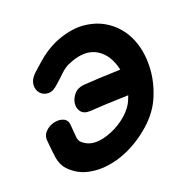

<svg xmlns="http://www.w3.org/2000/svg" viewBox="-102 -632 719 730"><g transform="rotate(-20 258.0 -266.5)"><path d="M292 -23Q348 -47 396.5 -90Q445 -133 467 -187Q496 -257 492 -329Q488 -401 452 -453Q426 -489 388.5 -510Q351 -531 301 -534Q251 -536 191 -511Q167 -500 148.5 -487.5Q130 -475 113 -460Q105 -453 91 -440.5Q77 -428 74 -425Q55 -406 54 -385.5Q53 -365 65 -351.5Q77 -338 96.5 -337.5Q116 -337 137 -357L157 -375L174 -391Q181 -398 192.5 -406Q204 -414 214 -417Q310 -457 361 -385Q377 -360 384 -328Q289 -325 235 -321Q209 -319 194.5 -302.5Q180 -286 177.5 -266.5Q175 -247 186 -232.5Q197 -218 222 -219Q274 -223 379 -226Q376 -217 372 -208Q361 -181 333 -156Q305 -131 269 -116Q193 -84 152 -119Q146 -123 143 -129Q140 -135 139 -142Q138 -149 137 -164.5Q136 -180 135 -191Q134 -215 117 -222.5Q100 -230 78.5 -225Q57 -220 42 -204Q27 -188 31 -163Q31 -163 32 -152.5Q33 -142 34.5 -128Q36 -114 37.5 -103Q39 -92 40 -90Q47 -57 75 -35Q103 -11 141.5 -3.5Q180 4 217 -2Q254 -7 292 -23Z"/></g></svg>

Font: Balsamiq Sans
Style: Italic
Weight: 400
Italic angle: -12°
Designer: Michael Angeles
Foundry: Balsamiq SRL
Version: Version 1.020; ttfautohint (v1.8.4.7-5d5b);gftools[0.9.26]